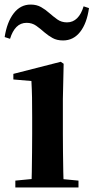

<svg xmlns="http://www.w3.org/2000/svg" viewBox="-28 -821 409 841"><path d="M39.2 0V-29.9L145.8 -40.2H207.8L315.8 -29.9V0ZM109.6 0Q110.6 -25.5 111.3 -67.4Q111.9 -109.4 112.4 -154.8Q112.9 -200.3 112.9 -234.8V-308Q112.9 -358.3 112.3 -394.3Q111.6 -430.4 109.6 -466.2L30.5 -472.9V-497.4L238.1 -550.4L250.8 -541.7L247.4 -387.9V-234.8Q247.4 -200.3 247.9 -154.8Q248.4 -109.4 249.2 -67.4Q250.1 -25.5 251.1 0ZM-7.6 -658.7Q2.5 -724.3 32 -762.6Q61.5 -801 106.3 -801Q132.6 -801 152.1 -789.8Q171.6 -778.6 187.1 -764.6Q205.5 -748.5 223.4 -735.7Q241.4 -723 265.5 -723Q291.5 -723 309.9 -741.3Q328.2 -759.6 338.2 -793.3L361.8 -785.5Q352.4 -718.5 322.9 -681.1Q293.4 -643.8 248.3 -643.8Q221.1 -643.8 202.2 -654.5Q183.3 -665.1 167.1 -678.9Q148.9 -695.2 130.7 -708.1Q112.4 -721 88.6 -721Q62.2 -721 44.2 -702.9Q26.3 -684.9 16 -651Z"/></svg>

Font: Noto Serif HK
Style: Regular
Weight: 200
Designer: Ryoko NISHIZUKA 西塚涼子 (kana & ideographs); Frank Grießhammer (Latin, Greek & Cyrillic); Wenlong ZHANG 张文龙 (bopomofo); San
Foundry: Adobe
Version: Version 2.001;hotconv 1.1.0;makeotfexe 2.6.0